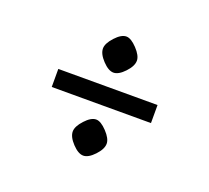

<svg xmlns="http://www.w3.org/2000/svg" viewBox="-70 -482 545 500"><g transform="rotate(20 202.5 -232.0)"><path d="M203 -397Q216 -397 233 -379Q250 -361 250 -347Q250 -332 233.5 -314.5Q217 -297 203 -297Q189 -297 172.5 -314.5Q156 -332 156 -347Q156 -361 172.5 -379Q189 -397 203 -397ZM340 -257V-207H65V-257ZM203 -167Q216 -167 233 -149Q250 -131 250 -117Q250 -102 233.5 -84.5Q217 -67 203 -67Q189 -67 172.5 -84.5Q156 -102 156 -117Q156 -131 172.5 -149Q189 -167 203 -167Z"/></g></svg>

Font: Katibeh
Style: Regular
Weight: 400
Designer: Arabic design by Kourosh Beigpour, Latin design by Eduardo Tunni, engineering by Lasse Fister
Version: Version 1.0010g